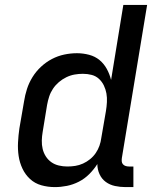

<svg xmlns="http://www.w3.org/2000/svg" viewBox="-20 -755 640 783"><path d="M204 8Q175 8 148.5 0.5Q122 -7 102.5 -25Q83 -43 71.5 -67.5Q60 -92 56 -119Q52 -146 53.5 -174.5Q55 -203 59 -231L78 -341Q82 -367 90 -392Q98 -417 112.5 -440.5Q127 -464 147.5 -483Q168 -502 192 -514.5Q216 -527 242 -532.5Q268 -538 294 -538Q319 -538 343.5 -531.5Q368 -525 386 -510Q404 -495 415.5 -474Q427 -453 433 -429L483 -735H580L477 -111Q476 -104 476.5 -97Q477 -90 481.5 -85Q486 -80 492.5 -78Q499 -76 506 -76H524V8H492Q470 8 449 3.5Q428 -1 411.5 -13Q395 -25 386 -44.5Q377 -64 377 -86Q377 -86 377 -86Q377 -86 377 -86Q363 -64 344 -45Q325 -26 301.5 -14Q278 -2 253 3Q228 8 204 8ZM255 -76Q271 -76 287 -78.5Q303 -81 318.5 -88Q334 -95 347.5 -106Q361 -117 370.5 -131Q380 -145 385.5 -160.5Q391 -176 393 -192L412 -302Q415 -320 416 -338.5Q417 -357 414 -374Q411 -391 403.5 -406.5Q396 -422 383.5 -433.5Q371 -445 354 -449.5Q337 -454 318 -454Q301 -454 284 -451Q267 -448 250.5 -440Q234 -432 220 -420Q206 -408 196 -393Q186 -378 180.5 -361Q175 -344 172 -327L154 -217Q151 -200 150.5 -182Q150 -164 154 -147.5Q158 -131 167 -117Q176 -103 189.5 -93.5Q203 -84 220 -80Q237 -76 255 -76Q255 -76 255 -76Q255 -76 255 -76Z"/></svg>

Font: Iosevka Curly Medium Extended
Style: Italic
Weight: 500
Width: 7
Italic angle: -9°
Monospace: yes
Designer: Belleve Invis
Foundry: Belleve Invis
Version: Version 11.1.0; ttfautohint (v1.8.3)